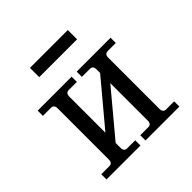

<svg xmlns="http://www.w3.org/2000/svg" viewBox="-174 -816 964 964"><g transform="rotate(-45 307.5 -334.0)"><path d="M441.9 -602.1H173.3V-668H441.9ZM566.4 0H325.7V-37.1H382.3Q404.3 -37.1 404.3 -63V-328.6L210.9 -97.2V-63Q210.9 -37.1 232.9 -37.1H290V0H48.8V-37.1H106Q127.9 -37.1 127.9 -63V-425.8Q127.9 -451.7 106 -451.7H48.8V-488.8H290V-451.7H232.9Q210.9 -451.7 210.9 -425.8V-169.9L404.3 -400.9V-425.8Q404.3 -451.7 382.3 -451.7H325.7V-488.8H566.4V-451.7H509.8Q487.3 -451.7 487.3 -425.8V-63Q487.3 -37.1 509.8 -37.1H566.4Z"/></g></svg>

Font: Munson
Style: Regular
Weight: 400
Designer: Paul James MIller
Foundry: High-Logic / Made with FontCreator
Version: Version 2.10;May 5, 2019;FontCreator 11.5.0.2430 64-bit